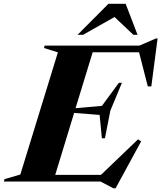

<svg xmlns="http://www.w3.org/2000/svg" viewBox="-70 -955 848 1010"><path d="M526.5 35.5 459 0H-49.5L-46.5 -12.5L37 -37L234.5 -679.5L161.5 -702.5L165 -715H663L749.5 -752.5H759L726 -500.5H707.5L661.5 -680H417.5L327.5 -386L466 -398L555.5 -519.5H571.5L510.5 -373L482 -227.5H466L454 -350.5L320 -361L220.5 -35H461L656 -222L672.5 -211.5L538 35.5ZM338 -772 500.5 -935H591L653.5 -772H631.5L532.5 -865.5L367 -772Z"/></svg>

Font: Newsreader Display
Style: Bold Italic
Weight: 700
Italic angle: -17°
Designer: Hugues Gentile
Foundry: Production Type
Version: Version 1.001